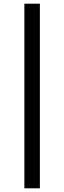

<svg xmlns="http://www.w3.org/2000/svg" viewBox="-20 -780 348 1040"><path d="M112 -760H196V240H112Z"/></svg>

Font: Kufam
Style: Regular
Weight: 400
Designer: Wael Morcos, Artur Schmal
Foundry: Original Type
Version: Version 1.301; ttfautohint (v1.8.3)